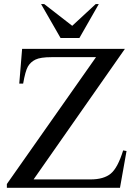

<svg xmlns="http://www.w3.org/2000/svg" viewBox="-20 -895 651 915"><path d="M575.2 -662.1 140.1 -40H411.6Q474.1 -40 507.6 -67.4Q541 -94.7 566.9 -178.2L583 -175.3L551.8 0H12.7V-18.1L437.5 -622.6H225.6Q172.9 -622.6 149.2 -611.1Q125.5 -599.6 113 -577.9Q100.6 -556.2 90.3 -496.6H71.8L85.4 -662.1ZM358.4 -713.9H268.6L175.8 -875.5H190.9L324.2 -772L436 -875.5H450.7Z"/></svg>

Font: Jameel Khushkhati
Style: Regular
Weight: 400
Version: Version 3.5